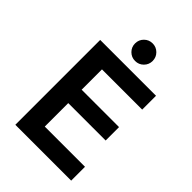

<svg xmlns="http://www.w3.org/2000/svg" viewBox="-251 -975 1080 1080"><g transform="rotate(45 288.5 -435.0)"><path d="M526.7 0H82.5V-675H526.7V-565H206.7V-403.3H504.2V-296.7H206.7V-110H526.7ZM305 -730Q275.8 -730 255.4 -750.4Q235 -770.8 235 -800Q235 -829.2 255.4 -849.6Q275.8 -870 305 -870Q334.2 -870 354.6 -849.6Q375 -829.2 375 -800Q375 -770.8 354.6 -750.4Q334.2 -730 305 -730Z"/></g></svg>

Font: Funnel Sans SemiBold
Style: Regular
Weight: 600
Designer: NORD ID, Kristian Moeller
Foundry: Dicotype
Version: Version 1.000